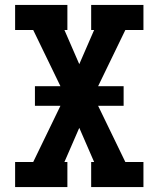

<svg xmlns="http://www.w3.org/2000/svg" viewBox="-20 -755 640 775"><path d="M41 0V-101H114L224 -328H121V-407H224L114 -634H41V-735H252V-634H240L300 -496L360 -634H348V-735H559V-634H486L376 -407H479V-328H376L486 -101H559V0H348V-101H360L300 -239L240 -101H252V0Z"/></svg>

Font: Iosevka HT Extended
Style: Bold
Weight: 700
Width: 7
Monospace: yes
Designer: Belleve Invis
Foundry: Belleve Invis
Version: Version 32.3.0; ttfautohint (v1.8.4)